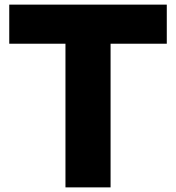

<svg xmlns="http://www.w3.org/2000/svg" viewBox="-20 -760 761 830"><path d="M263 50V-571H20V-740H701V-571H458V50Z"/></svg>

Font: OA Gothic ExtraBold
Style: Regular
Weight: 800
Designer: Choi Chi-young, Lee Jaesang, Lee Juhyun, Han Dohee
Foundry: DDUNGSANG CORP.
Version: Version 1.000;Build 20210203